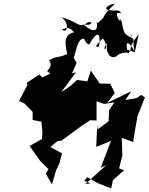

<svg xmlns="http://www.w3.org/2000/svg" viewBox="-20 -982 823 1064"><path d="M464 0 522 33 596 62 606 15 668 -38 640 -49 658 -120 655 -218 718 -195 727 -253 742 -339 783 -442 763 -456 736 -438 675 -428 707 -476 573 -411 616 -466 591 -518 533 -519 483 -591 464 -531 407 -539 371 -506 319 -471 401 -581 379 -576 405 -634 389 -660C409 -738 419 -772 449 -767C438 -777 469 -714 480 -745C518 -810 540 -805 529 -724C474 -709 582 -790 547 -775C600 -701 527 -685 578 -750C560 -730 576 -640 629 -672C632 -687 702 -700 689 -682C725 -732 675 -697 749 -793L727 -693L685 -706C676 -746 686 -767 726 -697C709 -774 738 -728 699 -797C744 -743 663 -775 725 -763C657 -801 672 -787 649 -883C654 -830 598 -930 650 -908C646 -947 538 -899 615 -930C548 -913 559 -953 617 -962C512 -857 593 -916 520 -853C488 -884 551 -821 516 -862C524 -814 507 -791 440 -848C504 -833 493 -878 456 -851C413 -826 411 -864 317 -887C363 -865 359 -790 323 -818C379 -848 389 -788 397 -804C324 -794 344 -729 352 -682C292 -657 300 -675 251 -648C282 -611 229 -588 245 -584L314 -540L306 -598L215 -553L198 -569L128 -523L132 -510L85 -422L114 -410L161 -362V-317L209 -308L215 -252L213 -212L144 -173L203 -90L249 -44L233 -21L268 40L290 -36L309 -77L324 -132L259 -167L297 -199L321 -203L437 -288L480 -316L515 -314V-421L557 -406L614 -415L585 -372L582 -310L521 -265L519 -293L513 -168L595 -201L538 -52L570 -68L453 38L482 34L447 20Z"/></svg>

Font: Hussar Lance
Style: Italic
Weight: 700
Foundry: Cannot Into Space Fonts, PlusOne Fonts
Version: Version 2.27